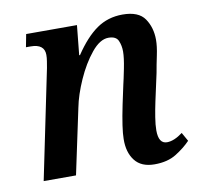

<svg xmlns="http://www.w3.org/2000/svg" viewBox="-67 -616 729 696"><g transform="rotate(-10 297.5 -267.5)"><path d="M448 10Q496 10 528 -10Q560 -30 582 -53L564 -85Q532 -61 506 -61Q475 -61 475 -110Q475 -130 479.5 -158Q484 -186 490 -214L512 -315Q517 -344 524 -377Q531 -410 531 -434Q531 -479 508.5 -512Q486 -545 427 -545Q373 -545 331.5 -516Q290 -487 250 -427H247L258 -536H71L62 -489H79Q130 -489 130 -449Q130 -438 128 -426Q126 -414 124 -402L41 0H160L211 -240Q220 -286 244 -340Q268 -394 299.5 -432.5Q331 -471 362 -471Q390 -471 398 -453Q406 -435 406 -413Q406 -390 398 -350Q390 -310 386 -294L371 -224Q353 -137 353 -100Q352 -51 375.5 -20.5Q399 10 448 10Z"/></g></svg>

Font: Noto Serif SemiCondensed Semi
Style: Italic
Weight: 600
Width: 4
Italic angle: -12°
Designer: Monotype Design Team
Foundry: Monotype Imaging Inc.
Version: Version 1.901